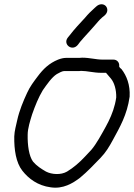

<svg xmlns="http://www.w3.org/2000/svg" viewBox="-20 -895 629 902"><path d="M457 -875C448 -875 440 -871 434 -866L425 -858C410 -845 393 -828 379 -811C356 -786 330 -759 308 -730L299 -719C273 -687 320 -650 347 -686L356 -698C370 -715 380 -725 397 -744L422 -772C438 -790 446 -801 461 -814L471 -822C478 -828 483 -836 484 -844C486 -861 474 -875 457 -875ZM453 -553H478L501 -526C517 -507 527 -473 526 -437C520 -394 506 -358 490 -325L477 -300C457 -264 433 -219 409 -191L379 -159C354 -132 325 -107 295 -89C266 -72 223 -75 196 -89C172 -103 153 -115 135 -136C116 -162 109 -213 110 -262C110 -292 122 -329 131 -358C145 -398 161 -438 181 -471C200 -498 223 -532 247 -547C257 -553 273 -561 280 -561H342C349 -561 355 -561 361 -562C389 -562 421 -553 453 -553ZM351 -623H289C279 -623 266 -620 253 -615C211 -598 183 -571 157 -536C139 -512 121 -489 107 -458C89 -419 71 -376 61 -331C56 -306 48 -282 47 -254C46 -192 55 -131 85 -93C114 -56 157 -23 218 -15C276 -6 322 -34 356 -60C391 -89 421 -121 452 -153C477 -179 492 -204 510 -237C543 -298 577 -355 589 -441V-442C592 -496 575 -539 551 -570C549 -572 539 -579 540 -584C542 -601 530 -615 513 -615H461C431 -615 402 -624 366 -624C361 -624 357 -623 351 -623Z"/></svg>

Font: PolanStronk
Style: BdIta
Weight: 700
Version: Version 1.0